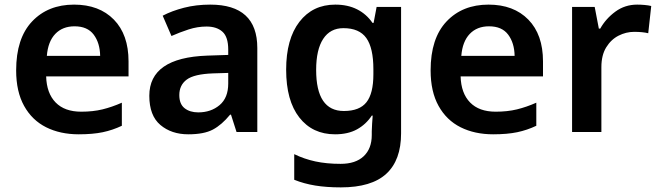

<svg xmlns="http://www.w3.org/2000/svg" viewBox="-20 -572 2855 832"><path d="M301 -552Q410 -552 473.5 -487Q537 -422 537 -306V-241H180Q182 -168 221 -128Q260 -88 332 -88Q383 -88 424 -98Q465 -108 508 -127V-27Q468 -8 425 1Q382 10 321 10Q241 10 180 -20.5Q119 -51 84.5 -113Q50 -175 50 -267Q50 -406 119 -479Q188 -552 301 -552ZM303 -458Q251 -458 219.5 -425Q188 -392 183 -330H414Q413 -386 386 -422Q359 -458 303 -458Z M891 -552Q1095 -552 1095 -364V0H1005L981 -75H977Q941 -31 902.5 -10.5Q864 10 796 10Q723 10 675 -30.5Q627 -71 627 -157Q627 -322 878 -331L969 -334V-357Q969 -412 944 -434.5Q919 -457 875 -457Q836 -457 797.5 -444.5Q759 -432 723 -416L685 -504Q725 -525 777.5 -538.5Q830 -552 891 -552ZM903 -254Q821 -251 789 -227Q757 -203 757 -160Q757 -121 780 -103Q803 -85 839 -85Q894 -85 931.5 -116.5Q969 -148 969 -210V-256Z M1433 -552Q1487 -552 1527.5 -531.5Q1568 -511 1594 -473H1599L1612 -542H1718V6Q1718 122 1654 181Q1590 240 1457 240Q1395 240 1346 232Q1297 224 1255 207V96Q1298 117 1346.5 127.5Q1395 138 1456 138Q1521 138 1556 105Q1591 72 1591 13V-3Q1591 -16 1592.5 -36.5Q1594 -57 1595 -71H1591Q1566 -33 1527 -11.5Q1488 10 1432 10Q1334 10 1277 -63Q1220 -136 1220 -270Q1220 -403 1277.5 -477.5Q1335 -552 1433 -552ZM1468 -450Q1411 -450 1380.5 -403.5Q1350 -357 1350 -269Q1350 -91 1470 -91Q1538 -91 1568 -129Q1598 -167 1598 -250V-272Q1598 -364 1567.5 -407Q1537 -450 1468 -450Z M2097 -552Q2206 -552 2269.5 -487Q2333 -422 2333 -306V-241H1976Q1978 -168 2017 -128Q2056 -88 2128 -88Q2179 -88 2220 -98Q2261 -108 2304 -127V-27Q2264 -8 2221 1Q2178 10 2117 10Q2037 10 1976 -20.5Q1915 -51 1880.5 -113Q1846 -175 1846 -267Q1846 -406 1915 -479Q1984 -552 2097 -552ZM2099 -458Q2047 -458 2015.5 -425Q1984 -392 1979 -330H2210Q2209 -386 2182 -422Q2155 -458 2099 -458Z M2741 -552Q2756 -552 2773 -550.5Q2790 -549 2802 -546L2789 -428Q2777 -431 2761.5 -432.5Q2746 -434 2728 -434Q2693 -434 2660.5 -417.5Q2628 -401 2607 -367Q2586 -333 2586 -281V0H2459V-542H2557L2575 -448H2581Q2605 -491 2646.5 -521.5Q2688 -552 2741 -552Z"/></svg>

Font: Noto Sans Lao UI SemBd
Style: Regular
Weight: 600
Designer: Monotype Design Team
Foundry: Monotype Imaging Inc.
Version: Version 2.000; ttfautohint (v1.8.4.7-5d5b)